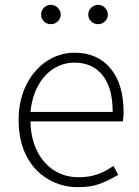

<svg xmlns="http://www.w3.org/2000/svg" viewBox="-20 -761 573 794"><path d="M179 -20Q121 -54 89 -116.5Q57 -179 57 -264Q57 -347 89 -410.5Q121 -474 174 -508.5Q227 -543 288 -543Q383 -543 437 -478Q491 -413 491 -298Q491 -274 488 -259H106Q107 -192 132 -139.5Q157 -87 202 -57.5Q247 -28 306 -28Q348 -28 382.5 -40Q417 -52 449 -75L469 -38Q426 -13 390.5 0Q355 13 302 13Q235 13 179 -20ZM288 -502Q242 -502 202.5 -477.5Q163 -453 137.5 -406.5Q112 -360 106 -298H446Q446 -398 404 -450Q362 -502 288 -502ZM150 -701Q150 -717 161.5 -729Q173 -741 190 -741Q207 -741 219 -729Q231 -717 231 -701Q231 -684 219 -672.5Q207 -661 190 -661Q173 -661 161.5 -672.5Q150 -684 150 -701ZM345 -701Q345 -717 357 -729Q369 -741 386 -741Q402 -741 414 -729Q426 -717 426 -701Q426 -684 414 -672.5Q402 -661 386 -661Q369 -661 357 -672.5Q345 -684 345 -701Z"/></svg>

Font: Merged Yaku Han JP ExtraLight
Style: Regular
Weight: 250
Designer: Ryoko NISHIZUKA 西塚涼子 (kana, bopomofo & ideographs); Paul D. Hunt (Latin, Greek & Cyrillic); Sandoll Communications 산돌커뮤니
Foundry: Adobe
Version: Version 2.004